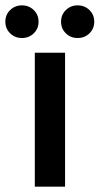

<svg xmlns="http://www.w3.org/2000/svg" viewBox="-51 -697 372 717"><path d="M79 -500H192V0H79ZM-31 -616Q-31 -642 -13 -659.5Q5 -677 31 -677Q57 -677 75 -659.5Q93 -642 93 -616Q93 -590 75 -572.5Q57 -555 31 -555Q5 -555 -13 -572.5Q-31 -590 -31 -616ZM177 -616Q177 -642 195 -659.5Q213 -677 239 -677Q265 -677 283 -659.5Q301 -642 301 -616Q301 -590 283 -572.5Q265 -555 239 -555Q213 -555 195 -572.5Q177 -590 177 -616Z"/></svg>

Font: Sarabun SemiBold
Style: Regular
Weight: 600
Designer: Suppakit Chalermlarp | Katatrad Co.,Ltd.
Foundry: Cadson Demak Co.,Ltd.
Version: Version 1.000; ttfautohint (v1.6)